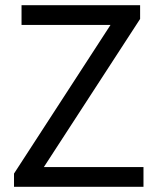

<svg xmlns="http://www.w3.org/2000/svg" viewBox="-20 -720 607 740"><path d="M34 -51 406 -624H63V-700H520V-647L149 -76H533V0H34Z"/></svg>

Font: Sarabun
Style: Regular
Weight: 400
Designer: Suppakit Chalermlarp | Katatrad Co.,Ltd.
Foundry: Cadson Demak Co.,Ltd.
Version: Version 1.000; ttfautohint (v1.6)